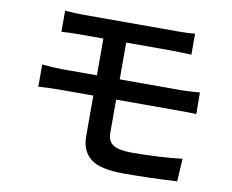

<svg xmlns="http://www.w3.org/2000/svg" viewBox="-79 -810 1136 939"><g transform="rotate(10 488.5 -341.0)"><path d="M170.9 -708Q227.5 -704.1 263.7 -704.1H731.4Q786.1 -704.1 816.4 -708V-603.5Q740.2 -606.4 731.4 -606.4H492.2V-423.8H800.8Q831.1 -423.8 889.6 -428.7L890.6 -321.3Q874 -323.2 802.7 -323.2H492.2V-156.2Q492.2 -117.2 519.5 -99.1Q546.9 -81.1 608.4 -81.1Q750 -81.1 862.3 -94.7L855.5 18.6Q718.8 26.4 590.8 26.4Q472.7 26.4 425.8 -11.2Q378.9 -48.8 378.9 -122.1V-323.2H208Q165 -323.2 106.4 -319.3V-429.7Q161.1 -423.8 208 -423.8H378.9V-606.4H263.7Q212.9 -606.4 170.9 -603.5Z"/></g></svg>

Font: Min Sans SemiBold
Style: Regular
Weight: 600
Designer: Jinseong-Kim, NotoSansCJK, Nunito
Foundry: Jinseong-Kim
Version: Version 1.400;Glyphs 3.1.2 (3151)